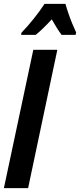

<svg xmlns="http://www.w3.org/2000/svg" viewBox="-23 -971 413 991"><path d="M-2.9 0 148.9 -713.9H272.9L122.1 0ZM85.9 -791 87.9 -802.2Q121.1 -836.9 151.4 -874.8Q181.6 -912.6 207 -951.2H314.9Q319.8 -932.1 329.1 -904.8Q338.4 -877.4 349.6 -850.1Q360.8 -822.8 370.1 -803.2L367.2 -791H294.9Q271 -823.2 244.1 -871.1Q197.3 -819.8 161.1 -791Z"/></svg>

Font: Open Sans Condensed
Style: Bold Italic
Weight: 700
Width: 3
Italic angle: -12°
Designer: Monotype Design Team
Foundry: Monotype Imaging Inc.
Version: Version 3.003; ttfautohint (v1.8.4)